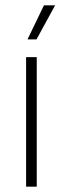

<svg xmlns="http://www.w3.org/2000/svg" viewBox="-20 -701 236 721"><path d="M118 0H78V-486.5H118ZM83.5 -553.5 145 -681H187L117 -553H83.5Z"/></svg>

Font: Anek Malayalam ExtraLight
Style: Regular
Weight: 250
Version: Version 1.003